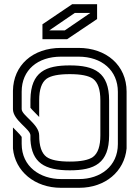

<svg xmlns="http://www.w3.org/2000/svg" viewBox="-20 -895 665 915"><path d="M41.7 -462.5V-375C41.7 -321.8 125 -279.8 125 -250V-229.2C131.3 -119.3 192.9 -83.3 312.5 -83.3C430.1 -83.3 500 -116.7 500 -250V-416.7C500 -550 430.1 -583.3 312.5 -583.3C198.8 -583.3 127.2 -553.3 125 -420.8V-381.2C132.2 -371.6 163.1 -342.3 166.7 -337.5V-416.7C166.7 -467.7 178.1 -502.1 202.1 -519.8C222.9 -534.4 259.4 -541.7 312.5 -541.7C365.6 -541.7 402.1 -534.4 422.9 -519.8C446.9 -502.1 458.3 -467.7 458.3 -416.7V-250C458.3 -199 446.9 -164.6 422.9 -146.9C402.1 -132.3 365.6 -125 312.5 -125C259.4 -125 222.9 -132.3 202.1 -146.9C178.1 -164.6 166.7 -199 166.7 -250C166.7 -303.2 83.3 -345.2 83.3 -375V-458.3C83.3 -561.5 159.5 -625 270.8 -625H354.2C465.8 -625 541.7 -559.1 541.7 -457.3V-208.3C541.7 -102.2 457.6 -41.7 357.3 -41.7H270.8C172.2 -41.7 83.3 -100 83.3 -209.4V-242.7C83.3 -243.8 83.3 -243.8 82.3 -243.8C79.2 -249 71.9 -257.3 60.4 -268.8L41.7 -287.5V-187.5C52 -78.4 145.6 0 270.8 0H357.3C482.4 0 573.1 -78.8 583.3 -187.5V-458.3C583.3 -584.3 486.1 -666.7 354.2 -666.7H270.8C135 -666.7 43.6 -583.5 41.7 -462.5ZM442.7 -804.2V-875H324L182.3 -779.2V-708.3H300ZM336.5 -833.3H410.4L288.5 -750H214.6Z"/></svg>

Font: Sportrop
Style: Regular
Weight: 500
Version: Version 0.9